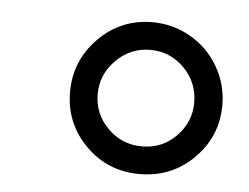

<svg xmlns="http://www.w3.org/2000/svg" viewBox="-34 -764 496 382"><g transform="rotate(5 214.0 -572.5)"><path d="M105 -571.8Q105 -634.3 149.2 -679.2Q193.4 -724.1 256.8 -724.1Q297.4 -724.1 332.8 -703.9Q368.2 -683.6 388.7 -648.2Q409.2 -612.8 409.2 -571.8Q409.2 -509.3 365 -465.1Q320.8 -420.9 256.8 -420.9Q192.9 -420.9 148.9 -465.1Q105 -509.3 105 -571.8ZM160.2 -571.8Q160.2 -532.7 188.5 -504.4Q216.8 -476.1 256.8 -476.1Q297.4 -476.1 325.2 -504.6Q353 -533.2 353 -571.8Q353 -611.8 325 -640.4Q296.9 -668.9 256.8 -668.9Q217.8 -668.9 189 -640.4Q160.2 -611.8 160.2 -571.8Z"/></g></svg>

Font: CAA NEO Sans
Style: Italic
Weight: 400
Italic angle: -12°
Version: Version 1.10